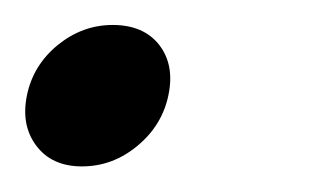

<svg xmlns="http://www.w3.org/2000/svg" viewBox="-46 -126 252 150"><path d="M-24.9 -51.8Q-20 -75.2 -0.8 -90.9Q18.5 -106.5 42 -106.5Q66.2 -106.5 78.4 -90.9Q90.5 -75.2 85.6 -51.8Q80.8 -28.2 61.4 -12.1Q42.1 4 18 4Q-5.5 4 -17.6 -12.1Q-29.8 -28.2 -24.9 -51.8Z"/></svg>

Font: Emberly Black
Style: Italic
Weight: 900
Italic angle: -12°
Designer: Rajesh Rajput
Foundry: Rajesh Rajput
Version: Version 1.000